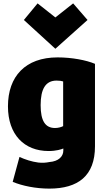

<svg xmlns="http://www.w3.org/2000/svg" viewBox="-20 -894 630 1134"><path d="M541 -30C541 145 441 220 271 220C192 220 112 204 55 180C56 178 94 35 95 33C128 48 167 61 206 66C230 69 252 67 272 63C325 59 354 31 354 -5V-17C343 -12 312 -2 267 -2C123 -2 27 -99 27 -266C27 -443 130 -555 320 -555C404 -555 489 -539 541 -517ZM353 -149V-413C344 -416 332 -418 314 -418C249 -418 220 -368 220 -273C220 -179 248 -138 305 -138C324 -138 341 -143 353 -149ZM202 -874 307 -791 412 -874 497 -776 307 -606 121 -776Z"/></svg>

Font: Repo Black
Style: Regular
Weight: 900
Designer: Stefan Peev
Foundry: Context Ltd
Version: Version 1.502